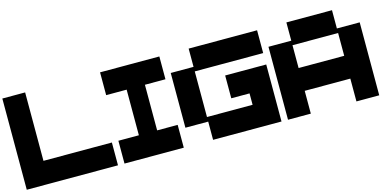

<svg xmlns="http://www.w3.org/2000/svg" viewBox="-87 -1517 4109 2033"><g transform="rotate(-15 1967.5 -500.0)"><path d="M0 0V-1000H250V-250H1000V0Z M1071.3 0V-250H1295.9V-750H1071.3V-1000H1721.2V-750H1496.1V-250H1721.2V0Z M2042.5 0V-199.7H1792.5V-799.8H2042.5V-1000H2792.5V-750H2042.5V-250H2542.5V-375H2342.3V-625H2792.5V0Z M3613.8 -500V-750H3113.8V-500ZM2863.8 0V-799.8H3113.8V-1000H3613.8V-799.8H3863.8V0H3613.8V-250H3113.8V0Z"/></g></svg>

Font: Minecraft five bold
Style: Regular
Weight: 400
Designer: AngelloENF2
Foundry: https://fontstruct.com
Version: Version 1.0